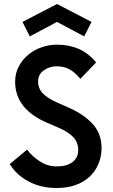

<svg xmlns="http://www.w3.org/2000/svg" viewBox="-20 -944 570 972"><path d="M267.6 7.8Q186.5 7.8 125 -25.4Q63.5 -57.6 29.3 -113.3Q58.6 -137.7 117.2 -186.5Q141.6 -153.3 180.7 -127.9Q219.7 -101.6 266.6 -101.6Q319.3 -101.6 347.7 -124Q376 -146.5 376 -183.6Q376 -223.6 350.6 -250Q326.2 -276.4 273.4 -298.8Q253.9 -306.6 216.8 -323.2Q56.6 -392.6 56.6 -530.3Q56.6 -573.2 75.2 -607.4Q92.8 -641.6 122.1 -666Q151.4 -691.4 189.5 -704.1Q226.6 -717.8 267.6 -717.8Q268.6 -717.8 269.5 -717.8Q330.1 -717.8 378.9 -696.3Q427.7 -674.8 466.8 -627.9Q440.4 -600.6 386.7 -544.9Q359.4 -578.1 332 -592.8Q304.7 -608.4 266.6 -608.4Q231.4 -608.4 202.1 -587.9Q172.9 -568.4 172.9 -531.2Q172.9 -496.1 197.3 -470.7Q221.7 -445.3 276.4 -421.9Q293.9 -414.1 331.1 -397.5Q404.3 -365.2 449.2 -316.4Q494.1 -267.6 494.1 -194.3Q494.1 -149.4 477.5 -112.3Q461.9 -75.2 431.6 -47.9Q403.3 -21.5 361.3 -6.8Q319.3 7.8 267.6 7.8ZM93.8 -833Q137.7 -855.5 268.6 -923.8Q312.5 -901.4 443.4 -833Q433.6 -814.5 406.2 -759.8Q372.1 -778.3 268.6 -833Q234.4 -814.5 130.9 -759.8Q122.1 -778.3 93.8 -833Z"/></svg>

Font: SSportsD
Style: Medium
Weight: 400
Designer: Swiss Typefaces
Version: Version 1.000